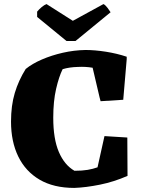

<svg xmlns="http://www.w3.org/2000/svg" viewBox="-20 -910 692 941"><path d="M344 11Q243 11 174 -29.5Q105 -70 69.5 -143Q34 -216 34 -314Q34 -393 52.5 -454.5Q71 -516 106 -572Q138 -598 185.5 -618.5Q233 -639 288 -651.5Q343 -664 399 -665Q445 -665 499 -656.5Q553 -648 601 -632V-620L584 -421L473 -414L468 -433L434 -578Q416 -581 399 -582Q382 -583 362 -582Q320 -581 287 -571Q269 -535 255 -474.5Q241 -414 241 -333Q241 -229 268.5 -165Q296 -101 345 -73Q383 -73 409.5 -77.5Q436 -82 458 -90L492 -243L604 -236L605 -48Q539 -19 470 -5Q401 9 344 11ZM306 -709 162 -827V-853Q171 -864 184 -875Q197 -886 208 -890L337 -808L487 -890Q496 -886 507 -871.5Q518 -857 522 -850L350 -709Z"/></svg>

Font: Labrada ExtraBold
Style: Regular
Weight: 800
Designer: Mercedes Jáuregui
Foundry: Omnibus-Type Team
Version: Version 1.000; ttfautohint (v1.8.4.7-5d5b)